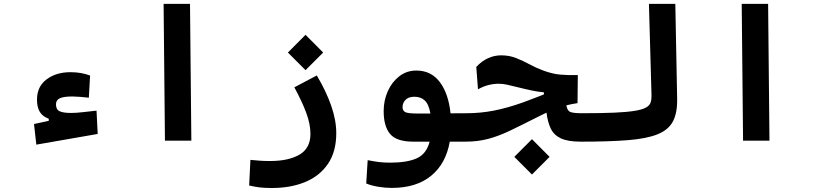

<svg xmlns="http://www.w3.org/2000/svg" viewBox="-20 -713 4142 973"><path d="M164.1 20 152.3 -84.5 227.1 -100.6V-111.3Q195.8 -122.6 181.6 -146.2Q167.5 -169.9 167.5 -208.5Q167.5 -274.4 216.1 -310.8Q264.6 -347.2 336.9 -347.2Q392.6 -347.2 436.5 -330.1L430.2 -217.8Q410.2 -220.2 386.2 -222.2Q362.3 -224.1 346.7 -224.1Q303.2 -224.1 283.4 -215.1Q263.7 -206.1 263.7 -184.1Q263.7 -157.7 282.2 -149.2Q300.8 -140.6 340.3 -140.6Q366.7 -140.6 402.3 -144.8Q438 -148.9 469.2 -152.3L475.1 -34.2Z M815.9 0 809.1 -693.4H942.9L949.7 0Z M1358.4 239.7Q1319.3 239.7 1294.7 236.6Q1270 233.4 1242.7 227.1L1249 97.2Q1276.9 99.6 1296.4 101.3Q1315.9 103 1348.6 103Q1442.4 103 1497.8 70.6Q1553.2 38.1 1553.2 -34.2Q1553.2 -83.5 1532.5 -139.9Q1511.7 -196.3 1471.7 -270.5L1585.4 -330.6Q1632.3 -252 1658.2 -178Q1684.1 -104 1684.1 -38.1Q1684.1 55.2 1642.3 116.9Q1600.6 178.7 1527.1 209.2Q1453.6 239.7 1358.4 239.7ZM1528.3 -357.4 1439 -446.8 1528.3 -536.6 1617.7 -446.8Z M1965.8 239.3Q1931.2 239.3 1896.2 233.4Q1861.3 227.5 1835.9 216.8L1843.3 98.6Q1872.1 104.5 1898.2 107.9Q1924.3 111.3 1957 111.3Q2042.5 111.3 2091.8 89.4Q2141.1 67.4 2157.2 4.9H2074.7Q1989.3 4.9 1956.8 -34.2Q1924.3 -73.2 1924.3 -149.9Q1924.3 -204.1 1945.3 -251Q1966.3 -297.9 2003.7 -326.7Q2041 -355.5 2089.8 -355.5Q2165 -355.5 2209 -296.9Q2252.9 -238.3 2263.2 -138.7L2343.8 -139.2Q2366.2 -139.2 2375.7 -118.7Q2385.3 -98.1 2385.3 -67.4Q2385.3 -35.6 2373 -15.4Q2360.8 4.9 2338.9 4.9H2259.3Q2239.7 116.7 2164.6 178Q2089.4 239.3 1965.8 239.3ZM2161.1 -137.7Q2152.8 -185.5 2132.3 -204.1Q2111.8 -222.7 2080.1 -222.7Q2050.8 -222.7 2035.4 -207.3Q2020 -191.9 2020 -169.9Q2020 -152.3 2033.4 -145Q2046.9 -137.7 2096.2 -137.7Q2105 -137.7 2113.3 -137.7Q2121.6 -137.7 2129.9 -137.7Q2137.7 -137.7 2145.3 -137.7Q2152.8 -137.7 2161.1 -137.7Z M2923.8 4.9Q2856.9 4.9 2821.5 -12.2Q2786.1 -29.3 2770.8 -62Q2755.4 -94.7 2749.5 -142.1Q2737.8 -136.7 2725.6 -130.6Q2713.4 -124.5 2700.7 -118.2Q2624.5 -79.6 2567.1 -52Q2509.8 -24.4 2456.3 -9.8Q2402.8 4.9 2337.9 4.9Q2325.2 4.9 2317.4 -12.9Q2309.6 -30.8 2309.6 -72.3Q2309.6 -111.3 2319.3 -125.2Q2329.1 -139.2 2345.2 -139.2Q2413.6 -139.2 2481.2 -152.1Q2548.8 -165 2632.8 -194.8Q2662.6 -205.6 2687.7 -215.6Q2712.9 -225.6 2736.3 -234.4V-245.1Q2707.5 -247.6 2674.8 -254.4Q2642.1 -261.2 2605.5 -270.5Q2571.3 -279.3 2549.1 -283.9Q2526.9 -288.6 2507.8 -288.6Q2452.1 -288.6 2402.3 -260.3L2393.6 -374Q2422.4 -404.3 2454.1 -418.5Q2485.8 -432.6 2520 -432.6Q2561 -432.6 2595.9 -418.7Q2630.9 -404.8 2664.6 -386.5Q2698.2 -368.2 2735.8 -354.5Q2780.8 -338.4 2818.1 -335Q2855.5 -331.5 2908.2 -332.5L2906.7 -190.4Q2877 -186 2850.1 -179.2Q2854.5 -151.9 2870.4 -145.5Q2886.2 -139.2 2929.7 -139.2Q2942.4 -139.2 2950.4 -127Q2958.5 -114.7 2962.4 -97.9Q2966.3 -81.1 2966.3 -65.9Q2966.3 -24.4 2953.9 -9.8Q2941.4 4.9 2923.8 4.9ZM2675.8 171.4 2586.4 82 2675.8 -7.8 2765.1 82Z M2923.8 4.9Q2909.7 4.9 2902.6 -12.5Q2895.5 -29.8 2895.5 -70.8Q2895.5 -110.4 2905.3 -124.8Q2915 -139.2 2929.7 -139.2Q3028.8 -139.2 3093.8 -142.1Q3158.7 -145 3197 -151.4Q3235.4 -157.7 3253.7 -168Q3272 -178.2 3277.1 -193.6Q3282.2 -209 3281.7 -229.5L3268.6 -693.4H3402.3L3411.6 -213.4Q3413.1 -141.6 3390.4 -98.1Q3367.7 -54.7 3312.5 -32.5Q3257.3 -10.3 3162.4 -2.7Q3067.4 4.9 2923.8 4.9Z M3745.6 0 3738.8 -693.4H3872.6L3879.4 0Z"/></svg>

Font: Cascadia Mono PL
Style: Bold
Weight: 700
Monospace: yes
Designer: Aaron Bell
Foundry: Saja Typeworks
Version: Version 2404.023; ttfautohint (v1.8.4)